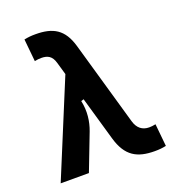

<svg xmlns="http://www.w3.org/2000/svg" viewBox="-137 -845 859 958"><g transform="rotate(-20 293.0 -366.0)"><path d="M521.5 9.8C544.4 9.8 560.1 8.3 581.5 3.9L569.8 -115.2C555.2 -112.3 545.9 -111.3 535.2 -111.3C500 -111.3 474.1 -130.4 462.9 -170.4L335.4 -615.2C307.6 -712.9 252 -742.2 160.2 -742.2C137.2 -742.2 121.6 -740.7 100.1 -736.3L111.8 -617.2C126.5 -620.1 134.8 -621.1 146.5 -621.1C179.7 -621.1 202.6 -610.4 213.9 -570.3L232.9 -504.4L24.4 0H174.3L249 -194.3C266.1 -239.3 273.9 -294.4 261.2 -350.6L275.4 -355L342.3 -122.6C371.6 -21 428.2 9.8 521.5 9.8Z"/></g></svg>

Font: Cascadia Code
Style: Bold
Weight: 700
Monospace: yes
Designer: Aaron Bell
Foundry: Saja Typeworks
Version: Version 2404.023